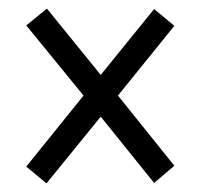

<svg xmlns="http://www.w3.org/2000/svg" viewBox="-20 -581 465 446"><path d="M88 -155 41 -194 174 -359 41 -522 89 -561 214 -407 338 -560 385 -521 254 -359 385 -196 338 -156 214 -310Z"/></svg>

Font: Noto Serif ExtraCondensed SemiBold
Style: Regular
Weight: 600
Width: 2
Designer: Monotype Design Team
Foundry: Monotype Imaging Inc.
Version: Version 2.015; ttfautohint (v1.8.4.7-5d5b)